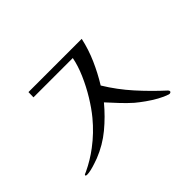

<svg xmlns="http://www.w3.org/2000/svg" viewBox="-108 -943 1216 1216"><g transform="rotate(-45 500.0 -335.0)"><path d="M853 -25Q853 -20 848.5 -17.5Q844 -15 839 -15Q835 -15 833 -16Q802 -26 767 -45.5Q732 -65 699 -88.5Q666 -112 641 -133Q605 -165 572 -200.5Q539 -236 507 -271Q449 -201 379.5 -143.5Q310 -86 224 -52Q210 -47 188 -39.5Q166 -32 144.5 -27Q123 -22 108 -22Q106 -22 101 -23Q96 -24 96 -28Q96 -33 102 -35Q104 -36 109 -38Q114 -40 116 -41Q186 -74 248 -121Q325 -179 386 -253Q424 -299 461 -359.5Q498 -420 526.5 -485.5Q555 -551 566 -609H214L215 -655H692Q675 -577 642.5 -503Q610 -429 568 -361Q624 -269 695.5 -189.5Q767 -110 847 -37Q853 -31 853 -25Z"/></g></svg>

Font: Kaisei Opti
Style: Regular
Weight: 400
Designer: Font-Kai, 金井和夫
Foundry: KAZUO KANAI
Version: Version 5.003